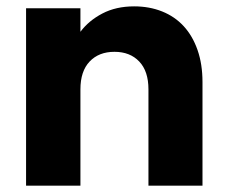

<svg xmlns="http://www.w3.org/2000/svg" viewBox="-20 -584 714 604"><path d="M447 -303Q447 -360 418 -390.5Q389 -421 340 -421Q291 -421 262 -390.5Q233 -360 233 -303V0H62V-558H233V-484Q259 -519 302 -541.5Q345 -564 402 -564Q450 -564 490 -548Q530 -532 558 -501.5Q586 -471 601.5 -426.5Q617 -382 617 -326V0H447Z"/></svg>

Font: SVN-Poppins
Style: Bold
Weight: 700
Designer: Ninad Kale (Devanagari), Jonny Pinhorn (Latin)
Foundry: Indian Type Foundry
Version: Version 3.200;PS 1.000;hotconv 16.6.54;makeotf.lib2.5.65590